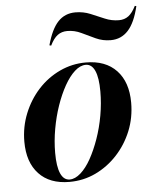

<svg xmlns="http://www.w3.org/2000/svg" viewBox="-48 -665 588 719"><g transform="rotate(-5 245.5 -305.5)"><path d="M184.7 12.1Q110.5 12.1 69.8 -31.5Q29 -75 29 -152.4Q29 -208.1 49.2 -258.1Q69.4 -308.1 104.4 -346.4Q139.5 -384.7 185.9 -406.5Q232.3 -428.2 283.9 -428.2Q358.1 -428.2 399.2 -384.7Q440.3 -341.1 440.3 -263.7Q440.3 -207.3 420.2 -157.7Q400 -108.1 364.5 -69.8Q329 -31.5 283.1 -9.7Q237.1 12.1 184.7 12.1ZM186.3 3.2Q206.5 3.2 227.4 -15.3Q248.4 -33.9 266.1 -65.7Q283.9 -97.6 298.4 -138.7Q312.9 -179.8 321 -225.4Q329 -271 329 -315.3Q329 -366.9 317.3 -393.1Q305.6 -419.4 283.1 -419.4Q262.1 -419.4 241.5 -400.8Q221 -382.3 202.8 -350Q184.7 -317.7 170.6 -277Q156.5 -236.3 148.4 -190.7Q140.3 -145.2 140.3 -100.8Q140.3 -49.2 152 -23Q163.7 3.2 186.3 3.2ZM384.7 -503.2Q354.8 -503.2 328.6 -515.3Q302.4 -527.4 277.4 -539.5Q252.4 -551.6 225 -551.6Q204 -551.6 188.7 -540.3Q173.4 -529 160.5 -502.4L154 -504Q170.2 -563.7 196 -591.1Q221.8 -618.5 261.3 -618.5Q291.1 -618.5 317.3 -607.7Q343.5 -596.8 369 -585.9Q394.4 -575 421.8 -575Q442.7 -575 457.7 -586.3Q472.6 -597.6 485.5 -623.4L491.1 -621.8Q476.6 -560.5 450.4 -531.9Q424.2 -503.2 384.7 -503.2Z"/></g></svg>

Font: Playfair 144pt
Style: Bold Italic
Weight: 700
Italic angle: -15.6°
Designer: Claus Eggers Sørensen
Foundry: Claus Eggers Sørensen
Version: Version 2.203